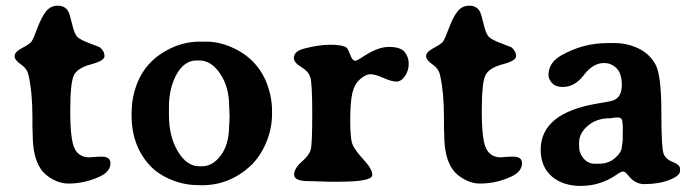

<svg xmlns="http://www.w3.org/2000/svg" viewBox="-20 -627 2393 662"><path d="M215.8 -586.9Q220.7 -577.6 228.8 -543Q236.8 -508.3 248 -498.5Q259.3 -488.8 291 -476.8Q322.8 -464.8 323.7 -464.4Q340.3 -451.2 340.3 -433.1Q340.3 -417.5 294.2 -405.3Q248 -393.1 235.1 -368.2Q222.2 -343.3 222.2 -243.7Q222.2 -144 237.5 -114.3Q252.9 -84.5 288.1 -84.5L305.7 -85.9Q317.4 -86.9 331.1 -86.9Q360.8 -86.9 360.8 -64.5Q360.8 -35.6 324.7 -18.6Q272.9 5.9 215.3 5.9Q188.5 5.9 161.6 -8.8Q134.8 -23.4 120.6 -44.4Q92.8 -85.4 92.8 -161.6L92.3 -171.9Q91.8 -182.6 91.8 -195.8V-224.6Q91.8 -309.1 78.1 -368.7Q73.2 -390.6 51.8 -405.3Q30.3 -419.9 30.3 -433.8Q30.3 -447.8 56.2 -461.4Q82 -475.1 88.4 -483.4Q94.7 -491.7 108.6 -529.3Q122.6 -566.9 138.2 -587.2Q153.8 -607.4 179.2 -607.4Q204.6 -607.4 215.8 -586.9Z M667 -418.5H657.7Q615.7 -418.5 589.1 -371.1Q562.5 -323.7 562.5 -257.8V-230.5Q562.5 -156.2 593.3 -105Q624 -53.7 667 -53.7H676.3Q713.9 -53.7 741.9 -92Q770 -130.4 770 -194.3L771 -204.6L771.5 -225.1V-230.5L771 -235.8V-246.1Q770 -256.8 770 -261.7Q770 -326.7 739.3 -372.6Q708.5 -418.5 667 -418.5ZM667.5 -483.4H691.9Q735.4 -483.4 781.2 -462.9Q868.7 -423.8 901.4 -335.9Q918 -290.5 918 -243.2V-234.4Q918 -183.6 897.5 -134.8Q877 -85.9 842.3 -53.7Q770 11.7 676.3 11.7Q668.9 11.7 661.6 11.2Q614.7 11.2 569.6 -7.6Q524.4 -26.4 495.6 -57.6Q433.6 -126 433.6 -229V-237.3L434.1 -245.6Q434.6 -291 451.2 -335.4Q483.4 -420.4 569.3 -460.9Q617.7 -483.4 667.5 -483.4Z M1263.7 -23.9Q1263.7 -0.5 1150.4 -0.5H1108.4L1098.1 -1Q1087.9 -1.5 1077.1 -1.5L1066.9 -2Q1056.6 -2.4 1045.4 -2.4Q994.1 -2.4 994.1 -24.4Q994.1 -46.4 1019.8 -68.8Q1045.4 -91.3 1051 -109.4Q1056.6 -127.4 1056.6 -233.4Q1056.6 -339.4 1050 -360.4Q1043.5 -381.3 1018.3 -396.2Q993.2 -411.1 993.2 -427.2Q993.2 -449.7 1026.9 -459Q1077.6 -472.7 1118.7 -472.7Q1159.7 -472.7 1173.8 -463.4Q1179.7 -459.5 1187.3 -438.5Q1194.8 -417.5 1205.1 -417.5Q1209.5 -417.5 1223.6 -426.3Q1280.3 -465.3 1320.3 -465.3Q1360.4 -465.3 1374.8 -448.2Q1389.2 -431.2 1389.2 -407.2Q1389.2 -383.3 1376.2 -364.5Q1363.3 -345.7 1346.9 -345.7Q1330.6 -345.7 1301.8 -358.4Q1272.9 -371.1 1257.3 -371.1Q1241.7 -371.1 1222.2 -354.5Q1202.6 -337.9 1195.1 -307.1Q1187.5 -276.4 1187.5 -210.7Q1187.5 -145 1196.8 -125.7Q1206.1 -106.4 1234.9 -75.2Q1263.7 -43.9 1263.7 -23.9Z M1634.8 -586.9Q1639.6 -577.6 1647.7 -543Q1655.8 -508.3 1667 -498.5Q1678.2 -488.8 1710 -476.8Q1741.7 -464.8 1742.7 -464.4Q1759.3 -451.2 1759.3 -433.1Q1759.3 -417.5 1713.1 -405.3Q1667 -393.1 1654.1 -368.2Q1641.1 -343.3 1641.1 -243.7Q1641.1 -144 1656.5 -114.3Q1671.9 -84.5 1707 -84.5L1724.6 -85.9Q1736.3 -86.9 1750 -86.9Q1779.8 -86.9 1779.8 -64.5Q1779.8 -35.6 1743.7 -18.6Q1691.9 5.9 1634.3 5.9Q1607.4 5.9 1580.6 -8.8Q1553.7 -23.4 1539.6 -44.4Q1511.7 -85.4 1511.7 -161.6L1511.2 -171.9Q1510.7 -182.6 1510.7 -195.8V-224.6Q1510.7 -309.1 1497.1 -368.7Q1492.2 -390.6 1470.7 -405.3Q1449.2 -419.9 1449.2 -433.8Q1449.2 -447.8 1475.1 -461.4Q1501 -475.1 1507.3 -483.4Q1513.7 -491.7 1527.6 -529.3Q1541.5 -566.9 1557.1 -587.2Q1572.8 -607.4 1598.1 -607.4Q1623.5 -607.4 1634.8 -586.9Z M2126.5 -199.7Q2126.5 -221.7 2112.8 -221.7H2100.1Q2087.9 -219.2 2081.5 -219.2Q2037.1 -219.2 2006.8 -193.4Q1976.6 -167.5 1976.6 -134.8V-123.5Q1976.6 -98.6 1992.2 -80.6Q2007.8 -62.5 2030.3 -62.5H2045.9Q2078.1 -62.5 2101.1 -82.5Q2124 -102.5 2124 -121.6Q2126 -131.3 2126 -134.3L2127 -142.1V-163.1L2127.4 -170.9V-192.4Q2126.5 -197.3 2126.5 -199.7ZM2324.7 -44.9V-37.6Q2324.7 -21 2288.1 -6.6Q2251.5 7.8 2201.2 7.8Q2170.4 7.8 2147.9 -20Q2135.7 -35.6 2128.9 -35.6Q2122.1 -36.1 2105.5 -24.4Q2049.8 13.7 1985.4 13.7Q1984.9 13.7 1984.4 14.2Q1920.9 14.2 1882.8 -18.6Q1844.7 -51.3 1844.2 -110.4Q1844.2 -237.3 2039.6 -270Q2086.4 -277.3 2095.7 -281.2Q2124 -293 2124 -333.5Q2124 -374 2105.7 -391.8Q2087.4 -409.7 2063 -409.7Q2024.4 -409.7 1993.2 -368.4Q1961.9 -327.1 1920.4 -327.1Q1896 -327.1 1883.5 -340.6Q1871.1 -354 1871.1 -368.2Q1871.1 -411.1 1916 -436.5Q1990.7 -478.5 2074.2 -478.5H2099.6Q2141.6 -478.5 2179.9 -460.7Q2218.3 -442.9 2239.3 -406.2Q2260.3 -369.6 2260.3 -242.7Q2260.3 -115.7 2268.3 -96.4Q2276.4 -77.1 2300.5 -68.1Q2324.7 -59.1 2324.7 -44.9Z"/></svg>

Font: Averia Serif Libre
Style: Bold
Weight: 700
Version: Version 1.002